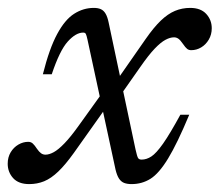

<svg xmlns="http://www.w3.org/2000/svg" viewBox="-50 -456 556 486"><path d="M248 -205 222.5 -189.5 137 -69Q115.5 -39 97.5 -21.8Q79.5 -4.5 61.8 2.8Q44 10 24 10Q-3 10 -16.8 -5.2Q-30.5 -20.5 -30.5 -41.5Q-30.5 -58 -23 -70.5Q-15.5 -83 -3.5 -90Q8.5 -97 21.5 -97Q28.5 -97 33.2 -92.5Q38 -88 43.5 -79.5Q49 -71.5 54 -68Q59 -64.5 65 -64.5Q74.5 -64.5 86 -70.8Q97.5 -77 113.2 -93.2Q129 -109.5 150 -139L212.5 -226L238 -241.5L318.5 -357Q339 -386.5 357 -403.8Q375 -421 393 -428.5Q411 -436 431.5 -436Q458 -436 472 -420.8Q486 -405.5 486 -384.5Q486 -368.5 478.5 -355.8Q471 -343 459.2 -336Q447.5 -329 434 -329Q428 -329 423.8 -332.2Q419.5 -335.5 413 -345Q406.5 -354.5 401.5 -358Q396.5 -361.5 390.5 -361.5Q380.5 -361.5 368.8 -355.2Q357 -349 341.5 -332.8Q326 -316.5 305.5 -287ZM429 -165.5Q398.5 -92.5 375.5 -54.8Q352.5 -17 331 -3.5Q309.5 10 283 10Q272 10 264.2 7Q256.5 4 251.2 -4Q246 -12 242.5 -26.5L171.5 -355.5Q169 -367 167.2 -370.2Q165.5 -373.5 160.5 -373.5Q142 -373.5 121.5 -350.8Q101 -328 81 -268H58.5Q75 -333.5 94.8 -370Q114.5 -406.5 137.8 -421.2Q161 -436 187.5 -436Q198 -436 205.2 -432.8Q212.5 -429.5 217.2 -421.5Q222 -413.5 225 -399L293 -78Q297 -60 299.5 -56Q302 -52 308.5 -52Q321 -52 333.2 -60Q345.5 -68 362.8 -92.5Q380 -117 406.5 -165.5Z"/></svg>

Font: Newsreader Text
Style: Italic
Weight: 400
Italic angle: -17°
Designer: Hugues Gentile
Foundry: Production Type
Version: Version 1.001